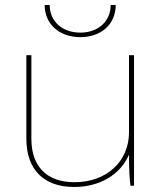

<svg xmlns="http://www.w3.org/2000/svg" viewBox="-20 -740 649 765"><path d="M158 -720C158 -644 216 -592 300 -592C384 -592 441 -644 441 -720H421C421 -656 372 -610 300 -610C228 -610 178 -655 178 -720ZM275 5C379 5 460 -45 494 -124C494 -65 496 -26 500 0H514V-520H494V-213C494 -97 405 -14 277 -14C167 -14 105 -76 105 -187V-520H85V-187C85 -65 154 5 275 5Z"/></svg>

Font: Fixel Display Thin
Style: Regular
Weight: 100
Designer: AlfaBravo + MacPaw
Foundry: Kyrylo Tkachov, Marchela Mozhyna, Serhii Makarenko, Maria Weinstein, Zakhar Kryvoshyya
Version: Version 1.211